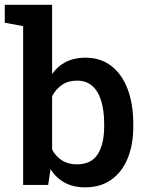

<svg xmlns="http://www.w3.org/2000/svg" viewBox="-30 -782 619 812"><path d="M330.1 10.3Q280.3 10.3 244.1 -9.3Q208 -28.8 183.6 -65.9L173.8 0H67.9V-671.4L-9.8 -686V-761.7H190.4V-469.2Q214.4 -502.9 249.3 -520.5Q284.2 -538.1 330.6 -538.1Q395.5 -538.1 440.7 -503.2Q485.8 -468.3 509.8 -405.3Q533.7 -342.3 533.7 -257.3V-247.1Q533.7 -169.9 509.8 -111.8Q485.8 -53.7 440.4 -21.7Q395 10.3 330.1 10.3ZM294.9 -86.9Q355.5 -86.9 383.1 -129.6Q410.6 -172.4 410.6 -247.1V-257.3Q410.6 -313 398.4 -354.2Q386.2 -395.5 360.8 -418.2Q335.4 -440.9 295.4 -440.9Q258.3 -440.9 232.2 -423.1Q206.1 -405.3 190.4 -375V-149.4Q206.5 -119.6 232.7 -103.3Q258.8 -86.9 294.9 -86.9Z"/></svg>

Font: Roboto Slab LO Medium
Style: Regular
Weight: 500
Designer: Google
Version: Version 2.000